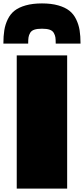

<svg xmlns="http://www.w3.org/2000/svg" viewBox="-53 -1103 491 1123"><path d="M0 0ZM418 -848.1H272.9Q272.9 -871.6 271 -884.5Q269 -897.5 261.5 -910.6Q253.9 -923.8 237.1 -929.4Q220.2 -935.1 192.4 -935.1Q164.6 -935.1 147.7 -929.4Q130.9 -923.8 123.3 -910.6Q115.7 -897.5 113.8 -884.5Q111.8 -871.6 111.8 -848.1H-33.2Q-33.2 -892.6 -27.8 -926Q-22.5 -959.5 -7.6 -990.2Q7.3 -1021 32.2 -1040.5Q57.1 -1060.1 97.4 -1071.5Q137.7 -1083 192.4 -1083Q247.1 -1083 287.4 -1071.5Q327.6 -1060.1 352.5 -1040.5Q377.4 -1021 392.3 -990.2Q407.2 -959.5 412.6 -926Q418 -892.6 418 -848.1ZM339.8 -778.8V0H44.9V-778.8Z"/></svg>

Font: Coda ExtraBold
Style: Regular
Weight: 800
Version: Version 2.001; ttfautohint (v0.8) -r 50 -G 200 -x